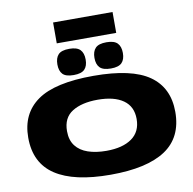

<svg xmlns="http://www.w3.org/2000/svg" viewBox="-114 -1252 1387 1377"><g transform="rotate(-10 579.5 -563.5)"><path d="M581 10Q315 10 179.5 -79.5Q44 -169 44 -354Q44 -529 172 -619.5Q300 -710 581 -710Q859 -710 987 -620Q1115 -530 1115 -354Q1115 -168 980.5 -79Q846 10 581 10ZM581 -164Q699 -164 766 -211.5Q833 -259 833 -352Q833 -443 767 -489.5Q701 -536 581 -536Q465 -536 395.5 -492.5Q326 -449 326 -352Q326 -286 358 -244.5Q390 -203 447.5 -183.5Q505 -164 581 -164ZM715 -740Q658 -740 634.5 -764Q611 -788 611 -835Q611 -882 634.5 -906.5Q658 -931 715 -931Q771 -931 794.5 -906.5Q818 -882 818 -835Q818 -788 794.5 -764Q771 -740 715 -740ZM444 -740Q387 -740 364 -764Q341 -788 341 -835Q341 -882 364 -906.5Q387 -931 444 -931Q500 -931 523.5 -906.5Q547 -882 547 -835Q547 -788 523.5 -764Q500 -740 444 -740ZM363 -985V-1137H796V-985Z"/></g></svg>

Font: Georama Extra Expanded ExtraBold
Style: Regular
Weight: 800
Width: 8
Designer: Jean-Baptiste Levee
Foundry: Production Type
Version: Version 1.000